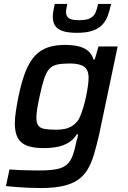

<svg xmlns="http://www.w3.org/2000/svg" viewBox="-20 -745 645 971"><path d="M186 206Q154 206 120.5 204.5Q87 203 58 200.5Q29 198 10 196L28 112Q50 114 76 115Q102 116 129 116.5Q156 117 179 117Q233 117 266 110.5Q299 104 317.5 88Q336 72 347 43Q358 14 367 -32Q370 -40 372 -49Q374 -58 375 -66H369Q351 -38 325.5 -23Q300 -8 269 -2Q238 4 201 4Q151 4 118.5 -7.5Q86 -19 70.5 -46.5Q55 -74 55 -121Q55 -147 60 -180.5Q65 -214 73 -255Q89 -332 109 -382.5Q129 -433 156.5 -462.5Q184 -492 221.5 -505Q259 -518 310 -518Q342 -518 371.5 -512Q401 -506 422.5 -490Q444 -474 453 -444H459L478 -510H575L481 -63Q468 -6 454.5 38.5Q441 83 421.5 114.5Q402 146 372 166Q342 186 296.5 196Q251 206 186 206ZM262 -89Q290 -89 309.5 -93.5Q329 -98 344 -107.5Q359 -117 370 -130Q379 -140 387 -160.5Q395 -181 402.5 -206Q410 -231 415.5 -258Q421 -285 424.5 -309.5Q428 -334 428 -352Q428 -392 405 -408Q382 -424 333 -424Q294 -424 269 -418.5Q244 -413 229 -396Q214 -379 203 -346Q192 -313 180 -256Q172 -220 168 -194Q164 -168 164 -149Q164 -124 173.5 -110.5Q183 -97 205 -93Q227 -89 262 -89ZM369 -579Q321 -579 294.5 -589Q268 -599 257.5 -617Q247 -635 247 -659Q247 -675 250 -691Q253 -707 257 -725H320Q318 -713 316 -702.5Q314 -692 314 -683Q314 -664 327.5 -653.5Q341 -643 380 -643Q418 -643 436.5 -653Q455 -663 463 -681Q471 -699 476 -725H542Q535 -694 525.5 -667Q516 -640 498 -620.5Q480 -601 449 -590Q418 -579 369 -579Z"/></svg>

Font: Saira Thin Medium
Style: Italic
Weight: 500
Italic angle: -12°
Version: Version 1.101